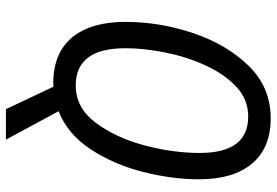

<svg xmlns="http://www.w3.org/2000/svg" viewBox="-163 -602 935 649"><g transform="rotate(90 304.5 -277.5)"><path d="M349 170H452L356 -8Q434 -39 485 -117Q536 -195 561 -293Q586 -391 586 -483Q586 -599 533 -662Q480 -725 380 -725Q275 -725 202.5 -650.5Q130 -576 92 -463Q54 -350 54 -234Q54 -118 105.5 -55Q157 8 256 10Q267 10 273 9ZM269 -66Q143 -66 143 -234Q143 -297 157.5 -369Q172 -441 201 -504.5Q230 -568 273 -608.5Q316 -649 374 -649Q497 -649 497 -485Q497 -394 471 -297Q445 -200 394.5 -133Q344 -66 269 -66Z"/></g></svg>

Font: Noto Sans UI SemiCondensed
Style: Italic
Weight: 400
Width: 4
Italic angle: -12°
Designer: Monotype Design Team
Foundry: Monotype Imaging Inc.
Version: Version 1.901